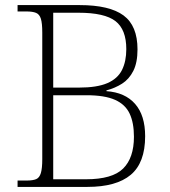

<svg xmlns="http://www.w3.org/2000/svg" viewBox="-20 -734 669 754"><path d="M49 0V-25H84Q109 -25 122 -30.5Q135 -36 140.5 -54.5Q146 -73 146 -109V-606Q146 -643 140.5 -660.5Q135 -678 121.5 -683.5Q108 -689 84 -689H49V-714H293Q410 -714 465 -673.5Q520 -633 520 -540Q520 -488 503.5 -455.5Q487 -423 459.5 -405.5Q432 -388 398 -379V-376Q471 -371 510.5 -326Q550 -281 550 -199Q550 -95 493.5 -47.5Q437 0 323 0ZM318 -30Q421 -30 463.5 -72Q506 -114 506 -197Q506 -252 489 -288Q472 -324 431.5 -342Q391 -360 320 -360H189V-30ZM290 -390Q361 -390 401.5 -407.5Q442 -425 459 -459Q476 -493 476 -541Q476 -618 433.5 -651Q391 -684 288 -684H189V-390Z"/></svg>

Font: Noto Serif Kannada ExtraLight
Style: Regular
Weight: 250
Version: Version 2.003